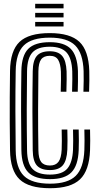

<svg xmlns="http://www.w3.org/2000/svg" viewBox="-20 -985 527 1015"><path d="M244.5 10Q132.5 10 83.5 -36.8Q34.5 -83.5 33 -191Q31.8 -271.8 31.5 -339.6Q31.2 -407.5 31.6 -472.6Q32 -537.8 33 -610Q34.5 -717 83.2 -763.5Q132 -810 243.2 -810Q351 -810 399.8 -763.9Q448.5 -717.8 452 -610Q452.8 -588.2 452.4 -559.2Q452 -530.2 451 -500H421Q422 -530 422.4 -559Q422.8 -588 422 -609.2Q418.8 -703.5 377.5 -744.8Q336.2 -786 243.2 -786Q147.8 -786 106 -745Q64.2 -704 63 -609.5Q61.2 -502.2 61.4 -397.8Q61.5 -293.2 63 -191.5Q64.2 -96.5 106.5 -55.2Q148.8 -14 244.5 -14Q338 -14 380.1 -55.2Q422.2 -96.5 426 -191.8Q426.8 -212.2 426.9 -241Q427 -269.8 426 -300.2H456Q457 -272 456.9 -240.9Q456.8 -209.8 456 -191Q452 -83.5 402.9 -36.8Q353.8 10 244.5 10ZM244.5 -38Q164.8 -38 129.5 -73.8Q94.2 -109.5 93 -191.8Q91.5 -297.5 91.4 -396.6Q91.2 -495.8 93 -609.2Q94.2 -691 129.1 -726.5Q164 -762 243.2 -762Q319.8 -762 354.4 -726.4Q389 -690.8 392 -609.2Q392.8 -586.8 392.2 -556.1Q391.8 -525.5 391 -500H361Q362.2 -540.8 362.4 -566.2Q362.5 -591.8 362 -607.5Q359.5 -677 331.9 -707.5Q304.2 -738 243.2 -738Q179.8 -738 151.9 -708.1Q124 -678.2 123 -609.2Q121.5 -505.2 121.4 -403.9Q121.2 -302.5 123 -190.2Q124 -120.8 152.5 -91.4Q181 -62 244 -62Q308.8 -62 335.9 -93.8Q363 -125.5 366 -193.5Q366.8 -212 366.9 -240.8Q367 -269.5 366 -300.2H396Q397 -271.8 396.9 -240.8Q396.8 -209.8 396 -191.2Q392.8 -109.5 357.4 -73.8Q322 -38 244.5 -38ZM244 -86Q196.8 -86 175.2 -109.9Q153.8 -133.8 153 -190.5Q151.5 -295 151.4 -395.2Q151.2 -495.5 153 -609Q153.8 -665.2 174.8 -689.6Q195.8 -714 243.2 -714Q288 -714 308.8 -689.2Q329.5 -664.5 332 -608Q332.5 -593.8 332.4 -567Q332.2 -540.2 331 -500H301Q302.2 -541 302.4 -567Q302.5 -593 302 -605.8Q300.2 -647.5 287.4 -668.8Q274.5 -690 243.2 -690Q211.5 -690 197.5 -671.1Q183.5 -652.2 183 -608.5Q181.5 -503.8 181.4 -403.9Q181.2 -304 183 -191Q183.5 -147.2 197.9 -128.6Q212.2 -110 244 -110Q274.5 -110 289.1 -129.6Q303.8 -149.2 306 -193.8Q306.8 -209 306.9 -240.1Q307 -271.2 306 -300.2H336Q337 -271.5 336.9 -242Q336.8 -212.5 336 -194.5Q333.5 -136.5 312.1 -111.2Q290.8 -86 244 -86ZM166 -941V-965H316V-941ZM166 -893V-917H316V-893ZM166 -845V-869H316V-845Z"/></svg>

Font: Big Shoulders Inline Display Black
Style: Regular
Weight: 900
Designer: Patric King
Foundry: XO Type Co
Version: Version 1.000